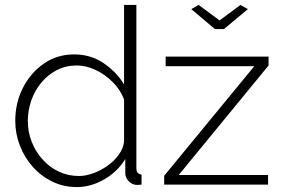

<svg xmlns="http://www.w3.org/2000/svg" viewBox="-20 -750 1145 780"><path d="M42 -259Q42 -332 73 -393Q104 -454 158 -491.5Q212 -529 281 -529Q349 -529 401.5 -493Q454 -457 484 -407V-730H534V-66Q534 -54 539.5 -48Q545 -42 555 -41V0Q539 2 531 1Q513 -2 501 -16Q489 -30 489 -46V-104Q457 -52 403 -21Q349 10 292 10Q238 10 192 -12.5Q146 -35 112.5 -73Q79 -111 60.5 -159Q42 -207 42 -259ZM484 -175V-346Q470 -384 439 -415.5Q408 -447 369 -465.5Q330 -484 292 -484Q247 -484 210.5 -465Q174 -446 147.5 -414Q121 -382 107 -341.5Q93 -301 93 -258Q93 -214 109 -173.5Q125 -133 153.5 -101.5Q182 -70 219.5 -52.5Q257 -35 301 -35Q328 -35 358.5 -46Q389 -57 416.5 -76.5Q444 -96 462.5 -121.5Q481 -147 484 -175ZM647 -36 1013 -481H653V-520H1071V-484L706 -39H1069V0H647ZM787 -730 872 -667 957 -730 987 -713 890 -632H853L757 -713Z"/></svg>

Font: Raleway Thin Light
Style: Regular
Weight: 300
Version: Version 4.026